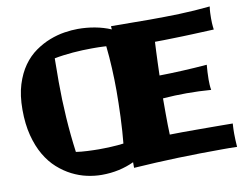

<svg xmlns="http://www.w3.org/2000/svg" viewBox="-81 -848 1264 985"><g transform="rotate(-10 551.5 -355.5)"><path d="M1080.1 -119.1Q1079.6 -112.3 1079.1 -104Q1078.6 -97.2 1078.4 -87.4Q1078.1 -77.6 1078.1 -65.9Q1078.1 -50.8 1078.9 -33.2Q1079.6 -15.6 1081.1 2.9Q1062.5 2 1042.5 2Q1022.5 2 1003.9 2Q887.2 2 772.7 5.6Q658.2 9.3 542 17.1V-12.2Q504.4 5.4 462.4 14.6Q420.4 23.9 373 23.9Q336.4 23.9 296.9 15.4Q257.3 6.8 219.2 -12.5Q181.2 -31.7 146.7 -62.5Q112.3 -93.3 86.4 -137.7Q60.5 -182.1 45.2 -241.2Q29.8 -300.3 29.8 -376Q29.8 -450.2 47.1 -505.9Q64.5 -561.5 92.8 -601.3Q121.1 -641.1 158 -667Q194.8 -692.9 233.9 -708Q272.9 -723.1 311 -729Q349.1 -734.9 380.9 -734.9Q426.8 -734.9 470.2 -726.8Q513.7 -718.8 553.2 -702.1Q552.2 -706.5 552 -710.9Q551.8 -715.3 551.8 -719.2Q602.5 -719.2 652.6 -718.5Q702.6 -717.8 753.9 -717.8Q831.1 -717.8 908.7 -720.2Q986.3 -722.7 1067.9 -731Q1065.4 -714.4 1064.7 -699Q1064 -683.6 1064 -669.9Q1064 -656.7 1064.5 -645.8Q1064.9 -634.8 1065.9 -627Q1066.9 -618.2 1067.9 -610.8Q1010.7 -607.9 955.1 -606Q931.2 -605 905.5 -604.2Q879.9 -603.5 854.2 -602.8Q828.6 -602.1 804.4 -601.6Q780.3 -601.1 759.8 -601.1Q758.8 -577.6 757.3 -550.3Q756.3 -526.9 755.1 -495.1Q753.9 -463.4 752.9 -426.8Q812.5 -427.7 873.3 -430.7Q934.1 -433.6 1001 -439Q999.5 -420.4 998.3 -401.6Q997.1 -382.8 997.1 -362.8Q997.1 -349.6 997.8 -335.9Q998.5 -322.3 1001 -308.1Q969.2 -310.5 937.5 -311.8Q905.8 -313 874 -313Q843.3 -313 812.5 -311.8Q781.7 -310.5 750 -308.1V-226.1Q750 -196.8 750.5 -169.7Q751 -142.6 752 -119.1Q783.7 -120.1 819.8 -120.1Q856 -120.1 892.1 -120.1Q928.7 -120.1 962.6 -119.9Q996.6 -119.6 1022.9 -119.6Q1053.2 -119.1 1080.1 -119.1ZM509.8 -115.2Q512.7 -144.5 515.1 -179.7Q517.6 -214.8 519 -251.5Q520.5 -288.1 521.2 -323.5Q522 -358.9 522 -388.2Q522 -444.3 519 -505.1Q516.1 -565.9 509.8 -622.1Q502.4 -622.6 492.2 -623Q481.9 -623.5 470.9 -623.8Q460 -624 449.7 -624Q439.5 -624 432.1 -624Q410.2 -624 385.5 -623Q360.8 -622.1 335.4 -619.9Q310.1 -617.7 285.4 -614.5Q260.7 -611.3 238.8 -606.9Q238.8 -596.2 238.5 -579.3Q238.3 -562.5 238.3 -544.7Q238.3 -526.9 238 -510.5Q237.8 -494.1 237.8 -483.9Q237.8 -392.6 243.9 -298.3Q250 -204.1 262.2 -115.2Q274.4 -113.3 289.8 -111.8Q305.2 -110.4 321.3 -109.6Q337.4 -108.9 353 -108.4Q368.7 -107.9 380.9 -107.9Q394.5 -107.9 411.1 -108.4Q427.7 -108.9 444.8 -109.6Q461.9 -110.4 478.8 -111.8Q495.6 -113.3 509.8 -115.2Z"/></g></svg>

Font: Galindo
Style: Regular
Weight: 400
Version: Version 1.000